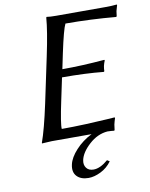

<svg xmlns="http://www.w3.org/2000/svg" viewBox="-94 -717 790 1009"><g transform="rotate(-10 300.5 -212.0)"><path d="M296.4 224.1Q255.4 224.1 234.1 201.4Q212.9 178.7 221.7 139.2Q229.5 103 265.4 64Q301.3 24.9 351.1 0H139.2L86.4 2.9L85.9 0Q110.4 -67.9 138.7 -200.2L190.4 -444.8Q217.8 -574.2 223.1 -645L225.6 -647.9Q242.2 -645 275.9 -645H539.1Q575.2 -645 599.6 -647.9L601.1 -645Q593.3 -617.7 592.3 -613.8Q590.3 -604 588.9 -587.9L585.9 -584Q450.2 -596.2 316.9 -596.2Q302.7 -568.4 276.4 -444.8L259.3 -362.8Q364.3 -362.8 484.4 -373L486.8 -370.1Q481 -356.4 477.5 -341.8Q474.6 -326.7 474.6 -314L471.2 -311Q375 -320.8 250 -320.8L224.6 -200.2Q199.2 -81.5 201.7 -54.2Q261.2 -54.2 332 -57.1Q402.8 -60.1 444.3 -63L485.8 -65.9L487.3 -62Q481.9 -45.9 478 -28.8Q478 -27.8 474.1 0L471.2 2.9Q458 1 435.5 0.5Q382.3 4.9 337.6 45.4Q293 85.9 284.2 126Q278.8 150.9 291.3 168Q303.7 185.1 329.6 185.1Q365.2 185.1 407.2 148.9L420.4 157.2Q396.5 189.9 361.6 207Q326.7 224.1 296.4 224.1Z"/></g></svg>

Font: Linux Biolinum
Style: Italic
Weight: 400
Italic angle: -12°
Designer: Philipp H. Poll
Foundry: Philipp H. Poll
Version: Version 1.1.3 ; ttfautohint (v0.9)